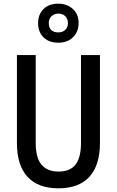

<svg xmlns="http://www.w3.org/2000/svg" viewBox="-20 -1013 634 1043"><path d="M523 -236Q523 -116 466 -53Q409 10 297 10Q187 10 129.5 -52.5Q72 -115 72 -236V-714H174V-236Q174 -156 205.5 -118.5Q237 -81 298 -81Q361 -81 390.5 -119Q420 -157 420 -237V-714H523ZM297 -781Q246 -781 216.5 -810Q187 -839 187 -887Q187 -935 216.5 -964Q246 -993 297 -993Q344 -993 375.5 -964.5Q407 -936 407 -889Q407 -840 376.5 -810.5Q346 -781 297 -781ZM297 -837Q320 -837 334.5 -850.5Q349 -864 349 -887Q349 -910 335 -924.5Q321 -939 297 -939Q274 -939 259.5 -924.5Q245 -910 245 -887Q245 -864 258 -850.5Q271 -837 297 -837Z"/></svg>

Font: Noto Sans Lao UI Cond Med
Style: Regular
Weight: 500
Width: 3
Designer: Monotype Design Team
Foundry: Monotype Imaging Inc.
Version: Version 2.000; ttfautohint (v1.8.4.7-5d5b)